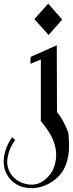

<svg xmlns="http://www.w3.org/2000/svg" viewBox="-154 -708 393 1028"><path d="M212.6 118.4Q219.5 81.6 211.6 1.1Q183.7 -69.5 151.1 -108.4L150 -465.8L10 -403.2L8.9 -366.3L64.7 -389.5V-63.7L62.6 -62.6Q110.5 -4.7 128.7 37.9Q146.8 80.5 146.8 121.1Q146.8 150 137.1 181.3Q127.4 212.6 107.4 233.7Q59.5 290 -5.8 278.9Q-33.7 274.2 -56.1 260.8Q-78.4 247.4 -92.9 227.6Q-107.4 207.9 -112.9 182.9Q-118.4 157.9 -112.1 130Q-103.2 81.6 -72.6 41.6L-89.5 26.8Q-134.2 92.6 -134.2 156.8Q-134.2 192.6 -119.2 222.1Q-104.2 251.6 -77.4 271.3Q-50.5 291.1 -14.7 297.1Q21.1 303.2 62.6 293.2Q120 277.4 160.8 235Q201.6 192.6 212.6 118.4ZM178.9 -603.2 104.2 -688.4 30 -605.8 106.3 -520.5Z"/></svg>

Font: MM Bagan
Style: Regular
Weight: 400
Designer: Khon Soe Zaw Thu
Version: Version 1.00 July 10, 2016, initial release